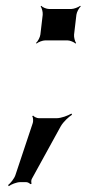

<svg xmlns="http://www.w3.org/2000/svg" viewBox="-20 -515 298 661"><path d="M235 -396 243 -464C244 -473 252 -488 258 -493L256 -495C250 -490 234 -484 225 -484H149C140 -484 126 -490 122 -495L120 -493C124 -488 128 -473 127 -464L119 -396C118 -387 110 -372 104 -367L106 -365C111 -370 127 -376 136 -376H212C221 -376 235 -370 240 -365L242 -367C238 -372 234 -387 235 -396ZM174 -108H114C107 -108 97 -113 94 -117L91 -115C94 -111 95 -99 93 -92L33 88C29 100 16 116 8 122L10 126C18 120 37 112 50 112H70C75 112 83 116 84 119L89 117C87 114 87 104 90 100L189 -80C198 -96 217 -113 228 -120L226 -124C214 -117 191 -108 174 -108Z"/></svg>

Font: Gamestation Storm Oblique 
Style: Italic
Weight: 400
Designer: Jonas Hecksher
Foundry: Jonas Hecksher, Playtypeª, e-types AS
Version: Version 1.003